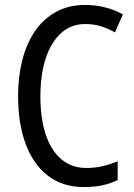

<svg xmlns="http://www.w3.org/2000/svg" viewBox="-20 -745 542 775"><path d="M325 -648Q279 -648 245 -625.5Q211 -603 188 -563Q165 -523 154 -470.5Q143 -418 143 -357Q143 -268 164.5 -202.5Q186 -137 228 -102Q270 -67 328 -67Q364 -67 395 -74.5Q426 -82 455 -94V-18Q426 -4 393 3Q360 10 318 10Q234 10 175 -34.5Q116 -79 84.5 -161.5Q53 -244 53 -358Q53 -435 70 -502Q87 -569 121 -619Q155 -669 206 -697Q257 -725 323 -725Q365 -725 403.5 -715.5Q442 -706 476 -687L444 -614Q419 -629 389 -638.5Q359 -648 325 -648Z"/></svg>

Font: Noto Sans Thai Condensed
Style: Regular
Weight: 400
Width: 3
Designer: Monotype Design Team
Foundry: Monotype Imaging Inc.
Version: Version 2.002